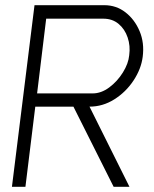

<svg xmlns="http://www.w3.org/2000/svg" viewBox="-20 -720 594 740"><path d="M479 0H418L263 -309H116L78 0H26L113 -700H382Q428 -700 463.5 -672.5Q499 -645 518 -600Q537 -555 530 -501Q524 -454 494.5 -409.5Q465 -365 420.5 -337Q376 -309 325 -309ZM478 -507Q483 -543 472 -575.5Q461 -608 437 -628Q413 -648 378 -648H158L123 -360H337Q370 -360 401 -383Q432 -406 453.5 -440.5Q475 -475 478 -507Z"/></svg>

Font: Kulim Park ExtraLight
Style: Italic
Weight: 275
Italic angle: -8°
Designer: Noponies / Dale Sattler
Foundry: Noponies
Version: Version 1.000; ttfautohint (v1.8.3)